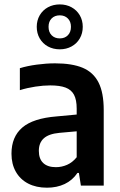

<svg xmlns="http://www.w3.org/2000/svg" viewBox="-20 -841 546 870"><path d="M450 -342V0H346.5L337.5 -57.5H331Q308.5 -24 273 -7.2Q237.5 9.5 193 9.5Q144 9.5 107.8 -9.2Q71.5 -28 51.8 -62.8Q32 -97.5 32 -144.5Q32 -221 81 -263Q130 -305 236.5 -313.5L327.5 -322V-348.5Q327.5 -389 315.2 -411.8Q303 -434.5 277 -444.2Q251 -454 207.5 -454Q176.5 -454 140.2 -448.5Q104 -443 70 -432.5V-532Q104 -542.5 147 -548.2Q190 -554 229.5 -554Q306.5 -554 354.8 -533.8Q403 -513.5 426.5 -467.2Q450 -421 450 -342ZM327.5 -128.5V-246L249 -239Q201 -234.5 178.5 -214.2Q156 -194 156 -157.5Q156 -121 176 -102.2Q196 -83.5 233.5 -83.5Q259.5 -83.5 284 -94.2Q308.5 -105 327.5 -128.5ZM146.5 -719.5Q146.5 -748.5 160 -771.8Q173.5 -795 197.2 -808Q221 -821 251 -821Q280.5 -821 304.2 -808Q328 -795 341.5 -771.8Q355 -748.5 355 -719.5Q355 -690 341.5 -666.8Q328 -643.5 304.2 -630.5Q280.5 -617.5 251 -617.5Q221 -617.5 197.2 -630.5Q173.5 -643.5 160 -666.8Q146.5 -690 146.5 -719.5ZM301.5 -719.5Q301.5 -743 287.5 -757.2Q273.5 -771.5 251 -771.5Q228 -771.5 214 -757.5Q200 -743.5 200 -719.5Q200 -695.5 214 -681.2Q228 -667 251 -667Q273.5 -667 287.5 -681.2Q301.5 -695.5 301.5 -719.5Z"/></svg>

Font: Encode Sans Semi Condensed SmBd
Style: Regular
Weight: 600
Width: 4
Designer: Multiple Designers
Foundry: Impallari Type
Version: Version 2.000